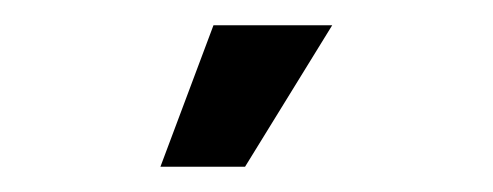

<svg xmlns="http://www.w3.org/2000/svg" viewBox="-20 -757 390 152"><path d="M149 -737H243L174 -625H107Z"/></svg>

Font: Khand Semibold
Style: Regular
Weight: 600
Designer: Devanagari: Sanchit Sawaria, Jyotish Sonowal; Latin: Satya Rajpurohit
Foundry: Indian Type Foundry
Version: Version 1.100;PS 1.0;hotconv 1.0.78;makeotf.lib2.5.61930; tt